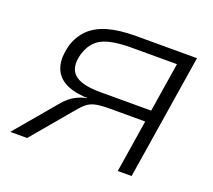

<svg xmlns="http://www.w3.org/2000/svg" viewBox="-119 -861 1127 1017"><g transform="rotate(20 444.0 -352.5)"><path d="M31 0 230 -236Q259 -269 291 -285.5Q323 -302 352 -307L354 -309H335Q264 -314 220 -340.5Q176 -367 162 -415.5Q148 -464 167 -537Q186 -595 225 -632Q264 -669 327.5 -687Q391 -705 483 -705H827L715 0H637L684 -296H482Q435 -296 406 -290Q377 -284 356.5 -267.5Q336 -251 312 -221L126 0ZM407 -361H694L738 -639H483Q372 -639 317.5 -612Q263 -585 241 -513Q220 -435 259.5 -398Q299 -361 407 -361Z"/></g></svg>

Font: Nunito Sans 7pt Expanded Light
Style: Italic
Weight: 300
Width: 7
Italic angle: -9°
Designer: Vernon Adams
Foundry: Vernon Adams
Version: Version 3.101;gftools[0.9.27]